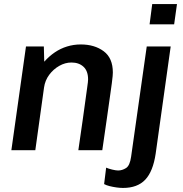

<svg xmlns="http://www.w3.org/2000/svg" viewBox="-20 -740 904 946"><path d="M36 0 108 -511H196L198 -436Q222 -463 250 -482Q278 -501 310.5 -511Q343 -521 378 -521Q446 -521 491 -487.5Q536 -454 536 -383Q536 -377 535 -365Q534 -353 531 -330Q528 -307 522 -265.5Q516 -224 507 -159.5Q498 -95 484 0H366Q379 -89 387.5 -149Q396 -209 401 -246.5Q406 -284 409 -304.5Q412 -325 413 -334.5Q414 -344 414 -349Q414 -390 391.5 -411Q369 -432 332 -432Q301 -432 272 -415.5Q243 -399 222.5 -371.5Q202 -344 197 -309L154 0ZM586 186Q571 186 553.5 183.5Q536 181 520 177Q504 173 493 167L503 86Q514 91 532.5 95.5Q551 100 562 100Q582 100 601 88Q620 76 626 32L703 -511H821L747 17Q734 105 695.5 145.5Q657 186 586 186ZM717 -620 730 -720H852L838 -620Z"/></svg>

Font: Chivo Medium Medium
Style: Italic
Weight: 500
Italic angle: -8.05°
Version: Version 2.002